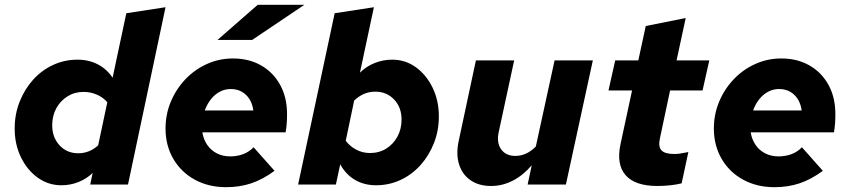

<svg xmlns="http://www.w3.org/2000/svg" viewBox="-20 -767 3532 798"><path d="M235 3Q181 3 137 -28.5Q93 -60 67 -113.5Q41 -167 41 -233Q41 -292 61.5 -344Q82 -396 117.5 -435.5Q153 -475 200.5 -497Q248 -519 302 -519Q349 -519 386.5 -499.5Q424 -480 448 -444L505 -712L668 -737L512 0H355L365 -48Q340 -24 306.5 -10.5Q273 3 235 3ZM305 -130Q352 -130 388 -163L426 -342Q409 -362 383 -373.5Q357 -385 327 -385Q290 -385 260.5 -366.5Q231 -348 214 -317Q197 -286 197 -246Q197 -196 227.5 -163Q258 -130 305 -130Z M920 11Q847 11 790 -20Q733 -51 700.5 -106.5Q668 -162 668 -233Q668 -292 690 -344.5Q712 -397 750.5 -437.5Q789 -478 840 -501Q891 -524 948 -524Q1015 -524 1065.5 -495Q1116 -466 1144.5 -414Q1173 -362 1173 -293Q1173 -270 1171.5 -251.5Q1170 -233 1167 -217H821Q826 -187 841.5 -164.5Q857 -142 881.5 -129.5Q906 -117 937 -117Q966 -117 991 -126.5Q1016 -136 1034 -155L1121 -57Q1072 -21 1024 -5Q976 11 920 11ZM831 -308H1033Q1029 -336 1016.5 -355.5Q1004 -375 984.5 -386Q965 -397 939 -397Q915 -397 894 -386Q873 -375 857 -355Q841 -335 831 -308ZM884 -601 1051 -747H1245L1028 -601Z M1543 3Q1494 3 1456 -19Q1418 -41 1394 -84L1376 0H1219L1371 -712L1534 -737L1476 -465Q1502 -491 1537 -505Q1572 -519 1610 -519Q1665 -519 1708.5 -487.5Q1752 -456 1778 -402.5Q1804 -349 1804 -283Q1804 -224 1783.5 -172Q1763 -120 1727.5 -80.5Q1692 -41 1644.5 -19Q1597 3 1543 3ZM1518 -131Q1556 -131 1585.5 -149.5Q1615 -168 1632 -199.5Q1649 -231 1649 -270Q1649 -321 1618 -353.5Q1587 -386 1540 -386Q1515 -386 1493.5 -377Q1472 -368 1452 -349L1417 -182Q1434 -159 1460.5 -145Q1487 -131 1518 -131Z M2021 6Q1970 6 1935.5 -18Q1901 -42 1888 -84Q1875 -126 1886 -179L1958 -516H2117L2053 -219Q2043 -175 2062.5 -147Q2082 -119 2122 -119Q2145 -119 2166 -128.5Q2187 -138 2207 -158L2285 -516H2444L2332 0H2173L2190 -80Q2154 -38 2111 -16Q2068 6 2021 6Z M2712 6Q2620 6 2580.5 -38.5Q2541 -83 2559 -168L2607 -391H2509L2537 -516H2633L2664 -659L2830 -692L2792 -516H2928L2900 -391H2765L2723 -193Q2715 -158 2729 -142.5Q2743 -127 2782 -127Q2794 -127 2805 -128.5Q2816 -130 2841 -135L2813 -5Q2794 0 2766.5 3Q2739 6 2712 6Z M3199 11Q3126 11 3069 -20Q3012 -51 2979.5 -106.5Q2947 -162 2947 -233Q2947 -292 2969 -344.5Q2991 -397 3029.5 -437.5Q3068 -478 3119 -501Q3170 -524 3227 -524Q3294 -524 3344.5 -495Q3395 -466 3423.5 -414Q3452 -362 3452 -293Q3452 -270 3450.5 -251.5Q3449 -233 3446 -217H3100Q3105 -187 3120.5 -164.5Q3136 -142 3160.5 -129.5Q3185 -117 3216 -117Q3245 -117 3270 -126.5Q3295 -136 3313 -155L3400 -57Q3351 -21 3303 -5Q3255 11 3199 11ZM3110 -308H3312Q3308 -336 3295.5 -355.5Q3283 -375 3263.5 -386Q3244 -397 3218 -397Q3194 -397 3173 -386Q3152 -375 3136 -355Q3120 -335 3110 -308Z"/></svg>

Font: Red Hat Text VF
Style: Italic
Weight: 300
Italic angle: -12°
Designer: Pentagram, MCKL
Foundry: Pentagram, MCKL
Version: Version 1.023